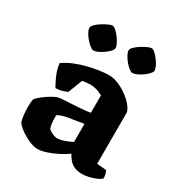

<svg xmlns="http://www.w3.org/2000/svg" viewBox="-171 -845 909 968"><g transform="rotate(30 283.0 -361.0)"><path d="M187 3Q163 3 134.5 -10Q106 -23 82 -40.5Q58 -58 49 -73Q44 -89 41.5 -112Q39 -135 39 -156Q39 -171 40 -183Q41 -195 43 -203Q51 -213 64 -224Q77 -235 92.5 -245.5Q108 -256 122 -263.5Q136 -271 144 -273Q153 -276 176 -277.5Q199 -279 222 -280Q239 -281 254.5 -282Q270 -283 284.5 -284.5Q299 -286 310 -287Q321 -288 329 -290V-391Q308 -403 289.5 -407.5Q271 -412 257 -412Q248 -412 233 -410.5Q218 -409 210 -407L178 -324Q171 -321 154 -315Q137 -309 112 -308Q103 -323 87.5 -356Q72 -389 67 -428Q92 -446 124.5 -459.5Q157 -473 192.5 -482Q228 -491 260 -495.5Q292 -500 314 -500Q342 -500 372 -487Q402 -474 427.5 -454.5Q453 -435 469 -414Q485 -393 485 -377V-83L540 -78Q543 -72 546.5 -61Q550 -50 550 -35Q540 -25 521 -17Q502 -9 481 -4.5Q460 0 445 0Q414 0 395 -10Q376 -20 365 -34.5Q354 -49 347 -62Q325 -46 295.5 -31Q266 -16 237 -6.5Q208 3 187 3ZM246 -93Q256 -93 271 -97Q286 -101 302 -107.5Q318 -114 329 -120V-225Q316 -224 302.5 -221Q289 -218 272 -216Q247 -213 223.5 -207.5Q200 -202 184 -192Q183 -176 184.5 -154.5Q186 -133 192 -117Q202 -107 218 -100Q234 -93 246 -93ZM409 -568Q401 -568 388.5 -578Q376 -588 364 -602.5Q352 -617 344 -632.5Q336 -648 336 -657Q336 -666 347 -677.5Q358 -689 374.5 -699.5Q391 -710 407 -717.5Q423 -725 432 -725Q441 -725 452.5 -714.5Q464 -704 475.5 -689Q487 -674 494 -659Q501 -644 501 -634Q501 -624 484 -608Q467 -592 445 -580Q423 -568 409 -568ZM182 -568Q174 -568 161.5 -578Q149 -588 136.5 -602.5Q124 -617 116 -632Q108 -647 108 -657Q108 -666 119 -677.5Q130 -689 146.5 -699.5Q163 -710 179 -717.5Q195 -725 204 -725Q213 -725 224.5 -715Q236 -705 247.5 -689.5Q259 -674 266.5 -659Q274 -644 274 -635Q274 -624 257 -608Q240 -592 218.5 -580Q197 -568 182 -568Z"/></g></svg>

Font: Texturina 12pt ExtraBold
Style: Regular
Weight: 800
Designer: Guillermo Torres Carreño
Foundry: Omnibus-Type
Version: Version 1.002